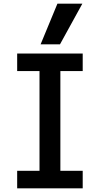

<svg xmlns="http://www.w3.org/2000/svg" viewBox="-20 -1020 540 1040"><path d="M73 0V-95H194V-635H73V-730H428V-635H307V-95H428V0ZM305 -780H200L291 -1000H426Z"/></svg>

Font: M PLUS 1 Code Medium
Style: Regular
Weight: 500
Designer: Coji Morishita
Foundry: UNDERFOREST DESIGN
Version: Version 1.002